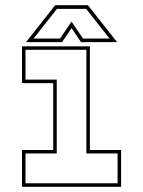

<svg xmlns="http://www.w3.org/2000/svg" viewBox="-20 -718 550 738"><path d="M64.5 0V-141.5H184.5V-398.5H64.5V-540H325.5V-141.5H445.5V0ZM78 -13.5H432V-128H312V-526.5H78V-412H198V-128H78ZM192 -698H318L430 -556H291.5L255 -610L218.5 -556H80ZM199 -684 109 -570H211L255 -635L299 -570H401L311 -684Z"/></svg>

Font: Tourney Expanded Thin
Style: Regular
Weight: 100
Width: 7
Designer: Tyler Finck
Foundry: Etcetera Type Co
Version: Version 1.010; ttfautohint (v1.8.3)